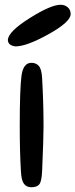

<svg xmlns="http://www.w3.org/2000/svg" viewBox="-20 -783 317 807"><path d="M68 -62Q63 -144 63 -251Q63 -412 70.5 -465.5Q78 -519 112 -519Q132 -519 143.5 -505.5Q155 -492 157 -455Q163 -350 163 -252Q163 -201 157 -63Q155 -20 145 -8Q135 4 112 4Q92 4 81 -10Q70 -24 68 -62ZM45 -588Q13 -592 13 -616Q16 -651 105 -707Q194 -763 235 -763Q252 -763 264.5 -752.5Q277 -742 277 -724Q277 -691 184.5 -639.5Q92 -588 45 -588Z"/></svg>

Font: Sniglet
Style: Regular
Weight: 400
Designer: Haley Fiege
Foundry: Haley Fiege, Pablo Impallari, Brenda Gallo
Version: Version 2.000